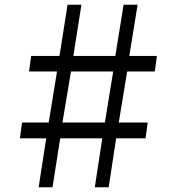

<svg xmlns="http://www.w3.org/2000/svg" viewBox="-20 -790 746 810"><path d="M175 -206.5H64L73 -273H185.5L220.5 -488.5H102.5L111.5 -554H231L265 -770H323.5L289.5 -554H466.5L501.5 -770H560.5L525.5 -554H642L633 -488.5H516.5L481 -273H603L594 -206.5H470L438.5 0H380L411.5 -206.5H234L201.5 0H143ZM422.5 -273 457.5 -488.5H279.5L243.5 -273Z"/></svg>

Font: Merriweather 20pt Light
Style: Regular
Weight: 300
Version: Version 2.100